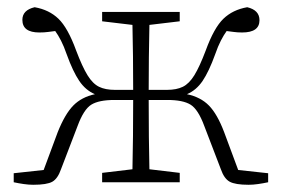

<svg xmlns="http://www.w3.org/2000/svg" viewBox="-20 -505 781 532"><path d="M723 0Q709 3 695 5Q681 7 669 7Q632 7 616.5 -1.5Q601 -10 592 -36L546 -156Q529 -202 508 -215Q487 -228 444 -228H392Q392 -178 392.5 -126Q393 -74 394 -36L478 -26V0H263V-26L347 -36Q348 -75 348.5 -128Q349 -181 349 -228H297Q254 -228 233 -215Q212 -202 195 -156L149 -36Q140 -10 125 -1.5Q110 7 72 7Q60 7 46 5Q32 3 18 0V-25L101 -34L140 -139Q160 -189 183 -212.5Q206 -236 243 -244Q217 -255 199.5 -281Q182 -307 165 -354Q157 -377 149 -392.5Q141 -408 133 -419Q124 -418 113.5 -416.5Q103 -415 89 -415Q42 -415 42 -450Q42 -477 76 -485Q116 -478 142 -453Q168 -428 191 -365Q208 -320 222.5 -296.5Q237 -273 254.5 -264.5Q272 -256 298 -256H349Q349 -299 348.5 -349Q348 -399 347 -436L263 -446V-472H478V-446L394 -436Q393 -397 392.5 -346Q392 -295 392 -256H443Q469 -256 486.5 -264.5Q504 -273 518.5 -296.5Q533 -320 550 -365Q573 -428 599 -453Q625 -478 665 -485Q699 -477 699 -449Q699 -415 651 -415Q638 -415 627.5 -416.5Q617 -418 608 -419Q600 -408 592 -392.5Q584 -377 576 -354Q559 -307 541.5 -281Q524 -255 498 -244Q536 -236 559 -212.5Q582 -189 601 -139L640 -34L723 -25Z"/></svg>

Font: Source Serif Pro Light
Style: Regular
Weight: 300
Designer: Frank Grießhammer
Foundry: Adobe Systems Incorporated
Version: Version 3.001;hotconv 1.0.111;makeotfexe 2.5.65597